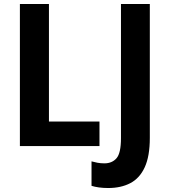

<svg xmlns="http://www.w3.org/2000/svg" viewBox="-20 -734 853 965"><path d="M80 0V-714H226V-123H480V0ZM524 211Q498 211 477 208Q456 205 440 200V77Q454 81 470 84Q486 87 505 87Q543 87 565.5 61.5Q588 36 588 -40V-714H733V-41Q733 51 707.5 106.5Q682 162 635 186.5Q588 211 524 211Z"/></svg>

Font: Noto Sans SemiCondensed
Style: Bold
Weight: 700
Width: 4
Designer: Monotype Design Team
Foundry: Monotype Imaging Inc.
Version: Version 2.013; ttfautohint (v1.8.4.7-5d5b)